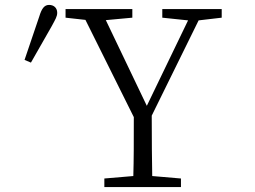

<svg xmlns="http://www.w3.org/2000/svg" viewBox="-20 -762 1040 782"><path d="M405 0H717V-35L600 -45C599 -116 598 -177 598 -291L789 -679L883 -690V-725H641V-690L746 -679L578 -331L411 -680L519 -690V-725H247V-690L328 -681L525 -285C525 -175 525 -115 523 -45L405 -35ZM80 -518 106 -507 191 -656C206 -684 213 -695 213 -710C213 -730 199 -742 180 -742C161 -742 150 -728 140 -695Z"/></svg>

Font: Kiri Minchoo Light
Style: Regular
Weight: 300
Designer: Ryoko NISHIZUKA 西塚涼子 (kana & ideographs); Frank Grießhammer (Latin, Greek & Cyrillic);
akenotsuki.com/eyeben/fonts/ (U+
Foundry: Adobe
akenotsuki.com/eyeben/fonts/
Version: Version 4.002;hotconv 1.0.119;makeotfexe 2.5.65604